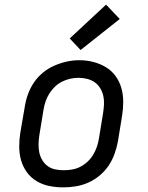

<svg xmlns="http://www.w3.org/2000/svg" viewBox="-20 -801 640 829"><path d="M253 8Q222 8 192.5 2Q163 -4 138 -19Q113 -34 96 -57.5Q79 -81 71 -109Q63 -137 63 -168Q63 -199 68 -230L87 -340Q91 -367 100.5 -393.5Q110 -420 126 -444Q142 -468 165 -487Q188 -506 214.5 -517.5Q241 -529 268 -535Q295 -541 323 -541Q354 -541 383 -533.5Q412 -526 437 -511Q462 -496 479 -472.5Q496 -449 504 -421Q512 -393 512 -362Q512 -331 507 -300L489 -190Q484 -163 474.5 -136.5Q465 -110 449 -86Q433 -62 410 -43Q387 -24 361 -12.5Q335 -1 307.5 3.5Q280 8 253 8ZM254 -66Q273 -66 291 -69Q309 -72 326 -80.5Q343 -89 357.5 -102.5Q372 -116 382 -132.5Q392 -149 398 -166.5Q404 -184 407 -202L425 -312Q428 -331 429 -350Q430 -369 426 -387Q422 -405 412.5 -420.5Q403 -436 388.5 -446Q374 -456 356 -460.5Q338 -465 319 -465Q301 -465 283 -461Q265 -457 248 -448.5Q231 -440 217 -426.5Q203 -413 193 -397Q183 -381 177 -363.5Q171 -346 168 -328L150 -218Q147 -199 146.5 -180Q146 -161 149.5 -143.5Q153 -126 162 -110.5Q171 -95 185 -84.5Q199 -74 217 -70Q235 -66 254 -66ZM328 -585 281 -635 438 -781 497 -719Z"/></svg>

Font: Iosevka Slab Extended
Style: Italic
Weight: 400
Width: 7
Italic angle: -9°
Monospace: yes
Designer: Belleve Invis
Foundry: Belleve Invis
Version: Version 11.1.0; ttfautohint (v1.8.3)